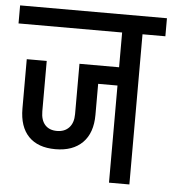

<svg xmlns="http://www.w3.org/2000/svg" viewBox="-62 -727 694 774"><g transform="rotate(5 285.0 -340.5)"><path d="M582.5 -607.7H490V0H407.5V-393.1H329.3V-267.6Q329.3 -194.2 290 -154.9Q250.7 -115.6 180.1 -115.6Q109.5 -115.6 71.7 -154.6Q33.9 -193.7 33.9 -267.6V-467H114.7V-263.2Q114.7 -227.6 131.8 -208.5Q149 -189.4 180.1 -189.4Q211.1 -189.4 229.1 -208.7Q247.2 -228.1 247.2 -263.2V-467H407.5V-607.7H-11.7V-680.7H582.5Z"/></g></svg>

Font: Puralecka Narrow
Style: Regular
Weight: 400
Designer: Hector Gatti, Marcela Romero, Pablo Cosgaya and Nicolas Silva
Version: Version 1.004;PS 001.004;hotconv 1.0.70;makeotf.lib2.5.58329